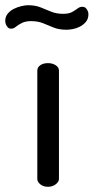

<svg xmlns="http://www.w3.org/2000/svg" viewBox="-84 -716 359 736"><path d="M100 0Q82 0 70.5 -9.5Q59 -19 59 -30V-445Q59 -458 70.5 -466Q82 -474 100 -474Q117 -474 129.5 -466Q142 -458 142 -445V-30Q142 -19 129.5 -9.5Q117 0 100 0ZM171 -602Q142 -602 121.5 -610.5Q101 -619 81 -627Q61 -635 35 -635Q14 -635 0 -628Q-14 -621 -23 -613.5Q-32 -606 -41 -606Q-49 -606 -54 -611Q-59 -616 -61.5 -623Q-64 -630 -64 -635Q-64 -652 -54.5 -663.5Q-45 -675 -31 -682Q-17 -689 -2 -692.5Q13 -696 23 -696Q51 -696 71 -688Q91 -680 111.5 -671.5Q132 -663 158 -663Q180 -663 192.5 -670Q205 -677 213.5 -683.5Q222 -690 231 -690Q240 -690 245 -685Q250 -680 252.5 -673.5Q255 -667 255 -662Q255 -644 245.5 -632.5Q236 -621 222.5 -614Q209 -607 195 -604.5Q181 -602 171 -602Z"/></svg>

Font: Dosis ExtraLight Medium
Style: Regular
Weight: 500
Version: Version 3.001; ttfautohint (v1.8.2)